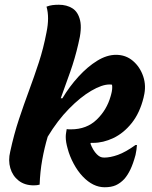

<svg xmlns="http://www.w3.org/2000/svg" viewBox="-20 -778 640 809"><path d="M469 -547Q510 -547 540 -521.5Q570 -496 583.5 -456Q597 -416 586 -372L585 -367Q569 -302 535 -259.5Q501 -217 458 -196.5Q415 -176 372 -176H363L361 -173Q372 -144 388 -128Q395 -121 402 -117.5Q409 -114 419 -114Q445 -114 477 -125.5Q509 -137 551 -167H557Q556 -148 551 -125Q541 -88 529.5 -64Q518 -40 504 -24Q487 -6 468 2.5Q449 11 421 11Q372 11 329 -34Q307 -57 290 -89Q273 -121 265 -152Q261 -166 259 -178Q257 -190 257 -201Q257 -210 258.5 -218.5Q260 -227 261 -234Q266 -233 270.5 -233Q275 -233 279 -233Q345 -233 387.5 -274Q430 -315 446 -372L448 -379Q455 -404 452 -421Q449 -422 441 -422Q410 -422 364.5 -395.5Q319 -369 270.5 -319.5Q222 -270 181 -202Q167 -155 158 -105Q149 -55 147 0Q137 3 122 3Q84 3 58.5 -17Q33 -37 23.5 -69.5Q14 -102 23 -139Q39 -213 60 -276Q81 -339 102.5 -397Q124 -455 143.5 -514.5Q163 -574 176 -642Q189 -705 176 -750Q189 -755 201.5 -756.5Q214 -758 228 -758Q261 -758 285 -743Q309 -728 317.5 -692Q326 -656 310 -593Q296 -532 276 -475.5Q256 -419 236 -364H243Q273 -414 311 -455.5Q349 -497 389.5 -522Q430 -547 469 -547Z"/></svg>

Font: Recursive Sn Csl St
Style: Bold Italic
Weight: 700
Italic angle: -15°
Version: Version 1.079;hotconv 1.0.112;makeotfexe 2.5.65598; ttfautoh